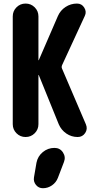

<svg xmlns="http://www.w3.org/2000/svg" viewBox="-20 -750 540 1051"><path d="M319.3 -375 450.2 -69.3Q460.9 -43.9 446.3 -22Q431.6 0 405.3 0Q371.1 0 343.3 -19Q315.4 -38.1 301.8 -69.3L192.4 -338.9Q192.4 -339.8 191.4 -339.8Q190.4 -339.8 190.4 -338.9V-70.3Q190.4 -41 169.9 -20.5Q149.4 0 120.1 0Q90.8 0 70.3 -20.5Q49.8 -41 49.8 -70.3V-660.2Q49.8 -689.5 70.3 -710Q90.8 -730.5 120.1 -730.5Q149.4 -730.5 169.9 -710Q190.4 -689.5 190.4 -660.2V-420.9Q190.4 -419.9 191.4 -419.9Q192.4 -419.9 192.4 -420.9L296.9 -662.1Q310.5 -693.4 338.9 -711.9Q367.2 -730.5 401.4 -730.5Q427.7 -730.5 441.4 -708Q455.1 -685.5 444.3 -663.1L320.3 -394.5Q315.4 -383.8 319.3 -375ZM278.3 59.6Q308.6 59.6 324.7 84.5Q340.8 109.4 330.1 136.7L296.9 223.6Q287.1 249 264.6 264.6Q242.2 280.3 214.8 280.3Q191.4 280.3 176.8 262.2Q162.1 244.1 166 220.7L179.7 140.6Q186.5 105.5 214.4 82.5Q242.2 59.6 278.3 59.6Z"/></svg>

Font: Rounded-X Mgen+ 1mn bold
Style: Bold
Weight: 700
Designer: [Source Han Sans]
Ryoko NISHIZUKA  (kana & ideographs); Paul D. Hunt (Latin, Greek & Cyrillic); Wenlong ZHANG  (bopomofo
Version: Version 1.059.20150602